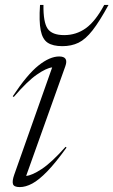

<svg xmlns="http://www.w3.org/2000/svg" viewBox="-20 -752 462 782"><path d="M38 -40.5 192.5 -477.5Q169 -475 130.2 -448.2Q91.5 -421.5 36 -357L32 -360Q91 -449 137 -485.5Q183 -522 221 -522Q260.5 -522 246 -482L86.5 -35.5Q110.5 -37.5 150.2 -63.8Q190 -90 247 -154L251 -151Q206.5 -89 172.5 -54Q138.5 -19 111.5 -4.5Q84.5 10 60.5 10Q36.5 10 32.8 -2.5Q29 -15 38 -40.5ZM241.5 -609Q290.5 -609 329.8 -637.2Q369 -665.5 404.5 -732H422Q385.5 -665 357 -628.5Q328.5 -592 299.8 -578Q271 -564 234 -564Q195.5 -564 174.2 -578Q153 -592 145.8 -628.2Q138.5 -664.5 143 -732H157Q156 -661.5 174 -635.2Q192 -609 241.5 -609Z"/></svg>

Font: Newsreader Display Light
Style: Italic
Weight: 300
Italic angle: -17°
Designer: Hugues Gentile
Foundry: Production Type
Version: Version 1.001